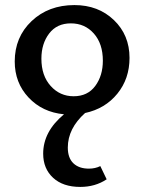

<svg xmlns="http://www.w3.org/2000/svg" viewBox="-20 -445 569 756"><path d="M315 0Q247 61 247 136Q247 177 269 198Q291 219 330 219Q355 219 375 209L400 261Q355 291 296 291Q228 291 189 255Q150 219 150 160Q150 73 232 5Q147 -3 92.5 -61Q38 -119 38 -203Q38 -299 104.5 -362Q171 -425 273 -425Q367 -425 428.5 -366Q490 -307 490 -217Q490 -135 442 -76Q394 -17 315 0ZM143 -214Q143 -147 179.5 -106.5Q216 -66 270 -66Q325 -66 355 -106.5Q385 -147 385 -206Q385 -273 349.5 -313Q314 -353 259 -353Q204 -353 173.5 -313Q143 -273 143 -214Z"/></svg>

Font: EauTest Semibold
Style: Regular
Weight: 600
Designer: Christian Thalmann (Catharsis Fonts)
Version: Version 0.001;PS 000.001;hotconv 1.0.88;makeotf.lib2.5.64775